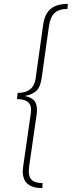

<svg xmlns="http://www.w3.org/2000/svg" viewBox="-20 -843 369 988"><path d="M327 -797Q283 -797 260.5 -775.5Q238 -754 232 -709L195 -446Q189 -398 169 -377.5Q149 -357 107 -349Q139 -343 154.5 -327Q170 -311 170 -278Q170 -260 168 -250L130 13Q128 31 128 38Q128 69 144.5 84Q161 99 199 99L198 125Q97 125 97 38Q97 31 99 15L139 -263Q140 -268 140 -278Q140 -307 121.5 -320Q103 -333 67 -333L71 -365Q152 -365 163 -437L202 -715Q210 -772 241 -797.5Q272 -823 329 -823Z"/></svg>

Font: FiraGO UltraLight
Style: Italic
Weight: 200
Italic angle: -8°
Designer: bBox Type GmbH
Foundry: bBox Type GmbH
Version: Version 1.001